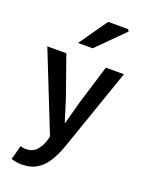

<svg xmlns="http://www.w3.org/2000/svg" viewBox="-172 -826 840 1109"><g transform="rotate(20 247.5 -271.5)"><path d="M105 201Q86 201 70.5 198Q55 195 41 191L64 104Q74 107 82 108Q90 109 98 109Q137 109 160.5 85Q184 61 196 25L205 -6L12 -491H129L214 -250Q225 -218 235.5 -182.5Q246 -147 257 -112H261Q270 -146 279.5 -181.5Q289 -217 298 -250L372 -491H483L305 22Q285 77 259 117Q233 157 196 179Q159 201 105 201ZM172 -570 294 -744H417L424 -732L262 -570Z"/></g></svg>

Font: Mada SemiBold
Style: Regular
Weight: 600
Designer: Khaled Hosny
Version: Version 1.5